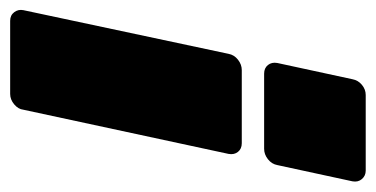

<svg xmlns="http://www.w3.org/2000/svg" viewBox="-225 -356 740 378"><g transform="rotate(90 145.0 -167.0)"><path d="M238 -273Q249 -273 255 -265.5Q261 -258 259 -247L172 157Q171 167 161.5 175Q152 183 141 183H-3Q-14 183 -20 175Q-26 167 -24 157L62 -247Q64 -258 73.5 -265.5Q83 -273 94 -273ZM292 -517Q302 -517 308.5 -509.5Q315 -502 313 -491L281 -343Q279 -332 269.5 -324.5Q260 -317 249 -317H101Q90 -317 84 -324.5Q78 -332 80 -343L112 -491Q114 -502 123 -509.5Q132 -517 143 -517Z"/></g></svg>

Font: Rubik Light ExtraBold
Style: Italic
Weight: 800
Italic angle: -12°
Version: Version 2.104